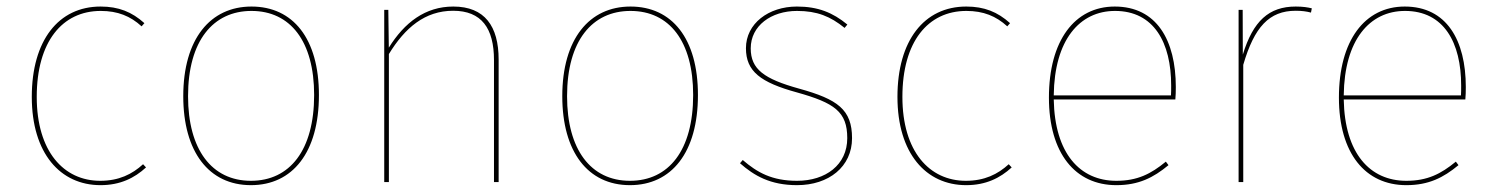

<svg xmlns="http://www.w3.org/2000/svg" viewBox="-20 -548 4501 578"><path d="M282.9 -528.3C156 -528.3 75.7 -426 75.7 -256.4C75.7 -86.4 161.6 9.4 282.6 9.4C341.9 9.4 384.9 -12.1 419.6 -44L410.7 -53.6C377.7 -23.4 337.7 -3.7 281.7 -3.7C171.6 -3.7 90.6 -92.3 90.6 -256.4C90.6 -422.4 167.4 -515.1 283.3 -515.1C334.3 -515.1 372.6 -499.6 406.3 -468.7L414.7 -478.3C377.1 -512.1 337.1 -528.3 282.9 -528.3Z M737 -528.3C613.4 -528.3 531.7 -431 531.7 -258.4C531.7 -91 608.8 9.4 735.4 9.4C860.6 9.4 940.1 -89 940.1 -262C940.1 -432 862 -528.3 737 -528.3ZM737 -515.1C854.1 -515.1 925.7 -423.7 925.7 -262C925.7 -95.6 852.3 -3.7 735.4 -3.7C617.6 -3.7 546.1 -97.6 546.1 -258.4C546.1 -425.3 621.7 -515.1 737 -515.1Z M1344.6 -528.3C1260 -528.3 1197.6 -480.1 1150.5 -404.5L1149 -518.3H1136.7V0H1150.7V-385.3C1199.1 -464.4 1259.3 -515.6 1344.1 -515.6C1429.6 -515.6 1467.1 -463 1467.1 -367.1V0H1481.1V-368.8C1481.1 -469.1 1439.1 -528.3 1344.6 -528.3Z M1878 -528.3C1754.4 -528.3 1672.7 -431 1672.7 -258.4C1672.7 -91 1749.8 9.4 1876.4 9.4C2001.6 9.4 2081.1 -89 2081.1 -262C2081.1 -432 2003 -528.3 1878 -528.3ZM1878 -515.1C1995.1 -515.1 2066.7 -423.7 2066.7 -262C2066.7 -95.6 1993.3 -3.7 1876.4 -3.7C1758.6 -3.7 1687.1 -97.6 1687.1 -258.4C1687.1 -425.3 1762.7 -515.1 1878 -515.1Z M2379 -528.3C2293.7 -528.3 2225.6 -477 2225.6 -402.9C2225.6 -333.1 2269.4 -299.9 2379.4 -269.7C2492.3 -238.1 2530.6 -211.6 2530.6 -132.1C2530.6 -51.6 2465.6 -3.7 2379.4 -3.7C2303.9 -3.7 2259.6 -28.7 2216 -66.3L2207.7 -56.6C2250.4 -19 2299.1 9.4 2379.4 9.4C2475.1 9.4 2545 -46.1 2545 -132.1C2545 -218 2501.7 -249.1 2386 -281.1C2280.3 -310.4 2240 -339.4 2240 -402.4C2240 -470.4 2301.3 -515.1 2379.4 -515.1C2440 -515.1 2479.9 -498.6 2522.6 -464L2530.9 -474.1C2487 -510.3 2442.3 -528.3 2379 -528.3Z M2888.9 -528.3C2762 -528.3 2681.7 -426 2681.7 -256.4C2681.7 -86.4 2767.6 9.4 2888.6 9.4C2947.9 9.4 2990.9 -12.1 3025.6 -44L3016.7 -53.6C2983.7 -23.4 2943.7 -3.7 2887.7 -3.7C2777.6 -3.7 2696.6 -92.3 2696.6 -256.4C2696.6 -422.4 2773.4 -515.1 2889.3 -515.1C2940.3 -515.1 2978.6 -499.6 3012.3 -468.7L3020.7 -478.3C2983.1 -512.1 2943.1 -528.3 2888.9 -528.3Z M3519.7 -285.9C3519.7 -427 3461.9 -528.3 3335.9 -528.3C3215.4 -528.3 3137.7 -426 3137.7 -254.3C3137.7 -86.3 3217.3 9.4 3340.6 9.4C3407.6 9.4 3452.1 -13 3497.6 -50.8L3489.7 -61.4C3444.7 -24.3 3403.9 -3.7 3340.6 -3.7C3230.9 -3.7 3155.2 -86.2 3152.2 -248.6H3518.3C3519.3 -260.4 3519.7 -271.4 3519.7 -285.8ZM3505.1 -260.8H3152.2C3154.1 -428 3230.2 -515.1 3336.7 -515.1C3454 -515.1 3505.7 -419.4 3505.7 -290.6C3505.7 -277.1 3505.7 -270.8 3505.1 -260.8Z M3880.6 -528.3C3800.1 -528.3 3752.4 -484.9 3721.4 -383.7L3721 -518.3H3708.7V0H3722.7V-352.9C3756 -466.7 3800.7 -515.6 3880.6 -515.6C3899.3 -515.6 3913.6 -513.6 3926.6 -510.1L3929.1 -522.9C3917 -525.9 3902.3 -528.3 3880.6 -528.3Z M4392.7 -285.9C4392.7 -427 4334.9 -528.3 4208.9 -528.3C4088.4 -528.3 4010.7 -426 4010.7 -254.3C4010.7 -86.3 4090.3 9.4 4213.6 9.4C4280.6 9.4 4325.1 -13 4370.6 -50.8L4362.7 -61.4C4317.7 -24.3 4276.9 -3.7 4213.6 -3.7C4103.9 -3.7 4028.2 -86.2 4025.2 -248.6H4391.3C4392.3 -260.4 4392.7 -271.4 4392.7 -285.8ZM4378.1 -260.8H4025.2C4027.1 -428 4103.2 -515.1 4209.7 -515.1C4327 -515.1 4378.7 -419.4 4378.7 -290.6C4378.7 -277.1 4378.7 -270.8 4378.1 -260.8Z"/></svg>

Font: Fira Sans Hair
Style: Regular
Weight: 100
Designer: bBox Type GmbH & Carrois Corporate GbR & Edenspiekermann AG
Foundry: bBox Type GmbH & Carrois Corporate GbR & Edenspiekermann AG
Version: Version 4.300;PS 004.300;hotconv 1.0.88;makeotf.lib2.5.64775